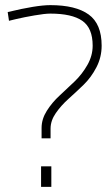

<svg xmlns="http://www.w3.org/2000/svg" viewBox="-20 -729 426 748"><path d="M376 -551Q376 -506 355.5 -466.5Q335 -427 305.5 -398.5Q276 -370 247 -344Q218 -318 197.5 -288.5Q177 -259 177 -228V-190H142V-231Q142 -265 162.5 -297.5Q183 -330 212.5 -357Q242 -384 271 -412Q300 -440 320.5 -476Q341 -512 341 -551Q341 -620 300.5 -648Q260 -676 176 -676Q155 -676 114.5 -669Q74 -662 44 -655L15 -648L10 -682Q122 -709 176 -709Q275 -709 325.5 -672.5Q376 -636 376 -551ZM140 -1V-81H180V-1Z"/></svg>

Font: TitilliumText22L Th
Style: Thin
Weight: 100
Designer: Campivisivi
Foundry: Campivisivi
Version: 1.000